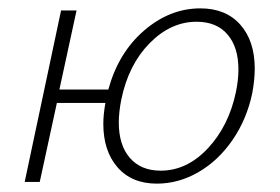

<svg xmlns="http://www.w3.org/2000/svg" viewBox="-20 -435 670 459"><path d="M589 -271Q589 -244 583 -212Q570 -150 536 -100.5Q502 -51 454.5 -23.5Q407 4 355 4Q295 4 261 -35Q227 -74 227 -139Q227 -161 232 -189H116L75 0H39L126 -410H163L122 -221H239Q263 -309 324.5 -362Q386 -415 459 -415Q520 -415 554.5 -376Q589 -337 589 -271ZM550 -269Q550 -322 524 -352.5Q498 -383 450 -383Q388 -383 337.5 -331.5Q287 -280 270 -197Q264 -167 264 -142Q264 -88 290.5 -57.5Q317 -27 364 -27Q427 -27 477 -80.5Q527 -134 544 -215Q550 -244 550 -269Z"/></svg>

Font: Ysabeau Light
Style: Italic
Weight: 300
Italic angle: -12°
Designer: Christian Thalmann (Catharsis Fonts)
Version: Version 0.003